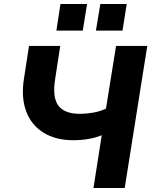

<svg xmlns="http://www.w3.org/2000/svg" viewBox="-20 -933 751 953"><path d="M444 0 485 -262Q458 -250 420.5 -243.5Q383 -237 344 -237Q258 -237 197.5 -273.5Q137 -310 110.5 -379Q84 -448 99 -543L124 -705H279L254 -543Q239 -450 269.5 -409Q300 -368 377 -368Q408 -368 442.5 -374Q477 -380 506 -394L556 -705H711L599 0ZM456 -781 478 -913H609L588 -781ZM260 -781 280 -913H412L391 -781Z"/></svg>

Font: Nunito Sans ExtraBold
Style: Italic
Weight: 800
Italic angle: -9°
Designer: Vernon Adams
Foundry: Vernon Adams
Version: Version 3.006; ttfautohint (v1.8.3)